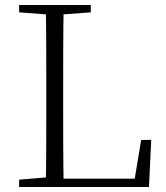

<svg xmlns="http://www.w3.org/2000/svg" viewBox="-20 -743 658 763"><path d="M56 0H198V-40H188L56 -29ZM162 0H233C231 -110 231 -221 231 -313V-369C231 -502 231 -613 233 -723H162C164 -614 164 -502 164 -390V-330C164 -221 164 -110 162 0ZM198 0H572L581 -187H541L512 -12L542 -33H198ZM56 -694 188 -684H207L341 -694V-723H56Z"/></svg>

Font: Source Han Serif CN VF
Style: Regular
Weight: 250
Designer: Ryoko NISHIZUKA 西塚涼子 (kana & ideographs); Frank Grießhammer (Latin, Greek & Cyrillic); Wenlong ZHANG 张文龙 (bopomofo); San
Foundry: Adobe
Version: Version 2.002;hotconv 1.1.0;makeotfexe 2.6.0